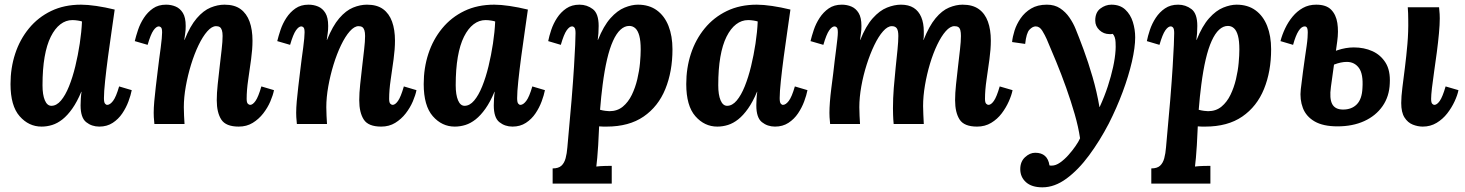

<svg xmlns="http://www.w3.org/2000/svg" viewBox="-20 -531 6270 822"><path d="M327 -511Q355 -511 392.5 -505.5Q430 -500 471 -490Q466 -453 458 -399Q450 -345 442.5 -288.5Q435 -232 430 -184.5Q425 -137 425 -111Q425 -93 429.5 -87.5Q434 -82 439 -82Q451 -82 464 -99Q477 -116 490 -161L544 -145Q540 -124 530 -97Q520 -70 503.5 -45.5Q487 -21 462.5 -5Q438 11 405 11Q373 11 349 -8Q325 -27 325 -80Q325 -93 326 -109Q327 -125 329 -138H328Q310 -95 289.5 -66Q269 -37 247.5 -20Q226 -3 203.5 4Q181 11 158 11Q103 11 64 -33.5Q25 -78 25 -171Q25 -240 45 -301Q65 -362 104 -409.5Q143 -457 199 -484Q255 -511 327 -511ZM290 -445Q262 -445 238.5 -427Q215 -409 197.5 -374Q180 -339 171 -287Q162 -235 162 -166Q162 -125 172 -101.5Q182 -78 200 -78Q222 -78 241 -100.5Q260 -123 275.5 -161.5Q291 -200 302.5 -247.5Q314 -295 321.5 -344.5Q329 -394 331 -439Q326 -441 313.5 -443Q301 -445 290 -445Z M1002 11Q947 11 927.5 -19Q908 -49 908 -102Q908 -132 912 -169.5Q916 -207 920.5 -246Q925 -285 929 -319.5Q933 -354 933 -377Q933 -392 930 -401.5Q927 -411 921 -415Q915 -419 905 -419Q887 -419 867.5 -397Q848 -375 830 -337.5Q812 -300 798 -254.5Q784 -209 775.5 -161.5Q767 -114 767 -72Q767 -59 768 -35.5Q769 -12 770 0H641Q639 -21 638.5 -29.5Q638 -38 638 -48Q638 -69 640.5 -97.5Q643 -126 647 -159.5Q651 -193 655 -226Q658 -253 661.5 -278.5Q665 -304 668 -326.5Q671 -349 672.5 -366Q674 -383 674 -392Q674 -409 669.5 -413.5Q665 -418 660 -418Q649 -418 637 -401Q625 -384 612 -339L557 -355Q562 -376 571 -403Q580 -430 596 -454.5Q612 -479 635 -495Q658 -511 691 -511Q713 -511 732 -503Q751 -495 763 -475.5Q775 -456 775 -420Q775 -401 773 -389Q771 -377 769 -360H770Q794 -420 822.5 -453Q851 -486 881.5 -498.5Q912 -511 941 -511Q984 -511 1010 -492Q1036 -473 1048.5 -438.5Q1061 -404 1061 -357Q1061 -321 1055 -277Q1049 -233 1042.5 -189Q1036 -145 1036 -108Q1036 -92 1041 -87Q1046 -82 1051 -82Q1062 -82 1074 -99Q1086 -116 1099 -161L1153 -145Q1149 -124 1137.5 -97Q1126 -70 1107 -45.5Q1088 -21 1062 -5Q1036 11 1002 11Z M1612 11Q1557 11 1537.5 -19Q1518 -49 1518 -102Q1518 -132 1522 -169.5Q1526 -207 1530.5 -246Q1535 -285 1539 -319.5Q1543 -354 1543 -377Q1543 -392 1540 -401.5Q1537 -411 1531 -415Q1525 -419 1515 -419Q1497 -419 1477.5 -397Q1458 -375 1440 -337.5Q1422 -300 1408 -254.5Q1394 -209 1385.5 -161.5Q1377 -114 1377 -72Q1377 -59 1378 -35.5Q1379 -12 1380 0H1251Q1249 -21 1248.5 -29.5Q1248 -38 1248 -48Q1248 -69 1250.5 -97.5Q1253 -126 1257 -159.5Q1261 -193 1265 -226Q1268 -253 1271.5 -278.5Q1275 -304 1278 -326.5Q1281 -349 1282.5 -366Q1284 -383 1284 -392Q1284 -409 1279.5 -413.5Q1275 -418 1270 -418Q1259 -418 1247 -401Q1235 -384 1222 -339L1167 -355Q1172 -376 1181 -403Q1190 -430 1206 -454.5Q1222 -479 1245 -495Q1268 -511 1301 -511Q1323 -511 1342 -503Q1361 -495 1373 -475.5Q1385 -456 1385 -420Q1385 -401 1383 -389Q1381 -377 1379 -360H1380Q1404 -420 1432.5 -453Q1461 -486 1491.5 -498.5Q1522 -511 1551 -511Q1594 -511 1620 -492Q1646 -473 1658.5 -438.5Q1671 -404 1671 -357Q1671 -321 1665 -277Q1659 -233 1652.5 -189Q1646 -145 1646 -108Q1646 -92 1651 -87Q1656 -82 1661 -82Q1672 -82 1684 -99Q1696 -116 1709 -161L1763 -145Q1759 -124 1747.5 -97Q1736 -70 1717 -45.5Q1698 -21 1672 -5Q1646 11 1612 11Z M2096 -511Q2124 -511 2161.5 -505.5Q2199 -500 2240 -490Q2235 -453 2227 -399Q2219 -345 2211.5 -288.5Q2204 -232 2199 -184.5Q2194 -137 2194 -111Q2194 -93 2198.5 -87.5Q2203 -82 2208 -82Q2220 -82 2233 -99Q2246 -116 2259 -161L2313 -145Q2309 -124 2299 -97Q2289 -70 2272.5 -45.5Q2256 -21 2231.5 -5Q2207 11 2174 11Q2142 11 2118 -8Q2094 -27 2094 -80Q2094 -93 2095 -109Q2096 -125 2098 -138H2097Q2079 -95 2058.5 -66Q2038 -37 2016.5 -20Q1995 -3 1972.5 4Q1950 11 1927 11Q1872 11 1833 -33.5Q1794 -78 1794 -171Q1794 -240 1814 -301Q1834 -362 1873 -409.5Q1912 -457 1968 -484Q2024 -511 2096 -511ZM2059 -445Q2031 -445 2007.5 -427Q1984 -409 1966.5 -374Q1949 -339 1940 -287Q1931 -235 1931 -166Q1931 -125 1941 -101.5Q1951 -78 1969 -78Q1991 -78 2010 -100.5Q2029 -123 2044.5 -161.5Q2060 -200 2071.5 -247.5Q2083 -295 2090.5 -344.5Q2098 -394 2100 -439Q2095 -441 2082.5 -443Q2070 -445 2059 -445Z M2346 255V190Q2371 190 2383.5 178.5Q2396 167 2401.5 146.5Q2407 126 2409 100Q2420 -17 2427 -102.5Q2434 -188 2437.5 -246Q2441 -304 2442.5 -338.5Q2444 -373 2444 -389Q2444 -407 2439.5 -412.5Q2435 -418 2429 -418Q2418 -418 2406 -401Q2394 -384 2381 -339L2327 -355Q2331 -376 2340 -403Q2349 -430 2365 -454.5Q2381 -479 2404.5 -495Q2428 -511 2461 -511Q2493 -511 2518 -492Q2543 -473 2543 -420Q2543 -401 2542 -389Q2541 -377 2539 -360H2540Q2564 -420 2593.5 -453Q2623 -486 2654 -498.5Q2685 -511 2711 -511Q2759 -511 2792 -487Q2825 -463 2842 -420Q2859 -377 2859 -320Q2859 -225 2828.5 -150Q2798 -75 2735.5 -32Q2673 11 2577 11Q2572 11 2562.5 11Q2553 11 2545 10Q2543 58 2541 90.5Q2539 123 2537 144.5Q2535 166 2533 182Q2549 180 2569 179.5Q2589 179 2599 179V255ZM2589 -55Q2623 -55 2646.5 -74.5Q2670 -94 2685 -125Q2700 -156 2708.5 -192Q2717 -228 2720 -261.5Q2723 -295 2723 -319Q2723 -356 2717 -378Q2711 -400 2700 -410Q2689 -420 2674 -420Q2654 -420 2636.5 -404Q2619 -388 2604.5 -356Q2590 -324 2579 -277Q2568 -230 2560 -168Q2557 -143 2554 -116.5Q2551 -90 2549 -61Q2560 -58 2571.5 -56.5Q2583 -55 2589 -55Z M3220 -511Q3248 -511 3285.5 -505.5Q3323 -500 3364 -490Q3359 -453 3351 -399Q3343 -345 3335.5 -288.5Q3328 -232 3323 -184.5Q3318 -137 3318 -111Q3318 -93 3322.5 -87.5Q3327 -82 3332 -82Q3344 -82 3357 -99Q3370 -116 3383 -161L3437 -145Q3433 -124 3423 -97Q3413 -70 3396.5 -45.5Q3380 -21 3355.5 -5Q3331 11 3298 11Q3266 11 3242 -8Q3218 -27 3218 -80Q3218 -93 3219 -109Q3220 -125 3222 -138H3221Q3203 -95 3182.5 -66Q3162 -37 3140.5 -20Q3119 -3 3096.5 4Q3074 11 3051 11Q2996 11 2957 -33.5Q2918 -78 2918 -171Q2918 -240 2938 -301Q2958 -362 2997 -409.5Q3036 -457 3092 -484Q3148 -511 3220 -511ZM3183 -445Q3155 -445 3131.5 -427Q3108 -409 3090.5 -374Q3073 -339 3064 -287Q3055 -235 3055 -166Q3055 -125 3065 -101.5Q3075 -78 3093 -78Q3115 -78 3134 -100.5Q3153 -123 3168.5 -161.5Q3184 -200 3195.5 -247.5Q3207 -295 3214.5 -344.5Q3222 -394 3224 -439Q3219 -441 3206.5 -443Q3194 -445 3183 -445Z M4163 11Q4108 11 4088.5 -19Q4069 -49 4069 -102Q4069 -132 4073 -169.5Q4077 -207 4081.5 -246Q4086 -285 4090 -319.5Q4094 -354 4094 -377Q4094 -392 4091.5 -401.5Q4089 -411 4083 -415Q4077 -419 4066 -419Q4048 -419 4029 -397.5Q4010 -376 3992.5 -339.5Q3975 -303 3961.5 -258Q3948 -213 3940 -166Q3932 -119 3932 -77Q3932 -64 3933 -41.5Q3934 -19 3935 0H3806Q3804 -21 3803.5 -39.5Q3803 -58 3803 -67Q3803 -110 3806.5 -154.5Q3810 -199 3814.5 -241.5Q3819 -284 3822.5 -319Q3826 -354 3826 -377Q3826 -400 3819.5 -409.5Q3813 -419 3798 -419Q3780 -419 3760.5 -397Q3741 -375 3723 -337.5Q3705 -300 3690.5 -254.5Q3676 -209 3667.5 -161.5Q3659 -114 3659 -72Q3659 -59 3660 -35.5Q3661 -12 3662 0H3534Q3532 -21 3531.5 -29.5Q3531 -38 3531 -48Q3531 -68 3533 -94.5Q3535 -121 3539 -152.5Q3543 -184 3547 -215Q3550 -244 3553.5 -271Q3557 -298 3560 -322Q3563 -346 3565 -364Q3567 -382 3567 -392Q3567 -409 3562.5 -413.5Q3558 -418 3553 -418Q3542 -418 3530 -401Q3518 -384 3505 -339L3450 -355Q3455 -376 3464 -403Q3473 -430 3489 -454.5Q3505 -479 3528 -495Q3551 -511 3584 -511Q3606 -511 3625 -503Q3644 -495 3656 -475.5Q3668 -456 3668 -420Q3668 -401 3666 -389Q3664 -377 3662 -360H3663Q3687 -420 3716.5 -453Q3746 -486 3777.5 -498.5Q3809 -511 3837 -511Q3870 -511 3891.5 -497.5Q3913 -484 3924 -458Q3935 -432 3935 -396Q3935 -388 3935 -379Q3935 -370 3933 -360H3934Q3958 -420 3985.5 -453Q4013 -486 4043 -498.5Q4073 -511 4101 -511Q4144 -511 4170.5 -492Q4197 -473 4209.5 -438.5Q4222 -404 4222 -357Q4222 -321 4216 -277Q4210 -233 4203.5 -189Q4197 -145 4197 -108Q4197 -92 4202 -87Q4207 -82 4212 -82Q4223 -82 4235 -99Q4247 -116 4260 -161L4315 -145Q4311 -124 4299 -97Q4287 -70 4268.5 -45.5Q4250 -21 4223.5 -5Q4197 11 4163 11Z M4443 271Q4397 271 4372.5 249Q4348 227 4348 193Q4348 161 4368.5 142Q4389 123 4412 123Q4465 123 4473 177Q4475 178 4478 178Q4481 178 4483 178Q4500 178 4518.5 165Q4537 152 4554 133Q4571 114 4584.5 94.5Q4598 75 4604 61Q4597 13 4581 -42.5Q4565 -98 4544.5 -155.5Q4524 -213 4502 -266.5Q4480 -320 4461 -364Q4454 -380 4442.5 -399Q4431 -418 4414 -418Q4401 -418 4387.5 -404Q4374 -390 4369 -343L4313 -351Q4315 -373 4323.5 -400Q4332 -427 4349.5 -452.5Q4367 -478 4394.5 -494.5Q4422 -511 4462 -511Q4495 -511 4518.5 -495.5Q4542 -480 4558.5 -456Q4575 -432 4585 -407Q4599 -373 4619 -319Q4639 -265 4657.5 -201.5Q4676 -138 4687 -73H4688Q4709 -119 4723 -162Q4737 -205 4745.5 -244Q4754 -283 4756 -316Q4757 -327 4756 -350.5Q4755 -374 4744 -386Q4740 -385 4737 -385Q4734 -385 4730 -385Q4705 -385 4687 -402Q4669 -419 4669 -443Q4669 -478 4691 -494.5Q4713 -511 4738 -511Q4775 -511 4797.5 -490Q4820 -469 4830 -437Q4840 -405 4840 -371Q4840 -328 4826 -267Q4812 -206 4786.5 -137.5Q4761 -69 4727 -2Q4689 71 4643 133.5Q4597 196 4546 233.5Q4495 271 4443 271Z M4909 255V190Q4934 190 4946.5 178.5Q4959 167 4964.5 146.5Q4970 126 4972 100Q4983 -17 4990 -102.5Q4997 -188 5000.5 -246Q5004 -304 5005.5 -338.5Q5007 -373 5007 -389Q5007 -407 5002.5 -412.5Q4998 -418 4992 -418Q4981 -418 4969 -401Q4957 -384 4944 -339L4890 -355Q4894 -376 4903 -403Q4912 -430 4928 -454.5Q4944 -479 4967.5 -495Q4991 -511 5024 -511Q5056 -511 5081 -492Q5106 -473 5106 -420Q5106 -401 5105 -389Q5104 -377 5102 -360H5103Q5127 -420 5156.5 -453Q5186 -486 5217 -498.5Q5248 -511 5274 -511Q5322 -511 5355 -487Q5388 -463 5405 -420Q5422 -377 5422 -320Q5422 -225 5391.5 -150Q5361 -75 5298.5 -32Q5236 11 5140 11Q5135 11 5125.5 11Q5116 11 5108 10Q5106 58 5104 90.5Q5102 123 5100 144.5Q5098 166 5096 182Q5112 180 5132 179.5Q5152 179 5162 179V255ZM5152 -55Q5186 -55 5209.5 -74.5Q5233 -94 5248 -125Q5263 -156 5271.5 -192Q5280 -228 5283 -261.5Q5286 -295 5286 -319Q5286 -356 5280 -378Q5274 -400 5263 -410Q5252 -420 5237 -420Q5217 -420 5199.5 -404Q5182 -388 5167.5 -356Q5153 -324 5142 -277Q5131 -230 5123 -168Q5120 -143 5117 -116.5Q5114 -90 5112 -61Q5123 -58 5134.5 -56.5Q5146 -55 5152 -55Z M6071 11Q6050 11 6028.5 2.5Q6007 -6 5993 -28Q5979 -50 5979 -90Q5979 -117 5984 -156.5Q5989 -196 5995 -243.5Q6001 -291 6005.5 -343Q6010 -395 6009 -448Q6009 -461 6008.5 -474Q6008 -487 6007 -500H6141Q6143 -479 6143.5 -470.5Q6144 -462 6144 -452Q6144 -426 6140.5 -388Q6137 -350 6131.5 -308Q6126 -266 6120 -225.5Q6114 -185 6110.5 -154Q6107 -123 6107 -108Q6107 -92 6111.5 -87Q6116 -82 6121 -82Q6132 -82 6144 -99Q6156 -116 6169 -161L6224 -145Q6220 -124 6207.5 -97Q6195 -70 6176 -45.5Q6157 -21 6130.5 -5Q6104 11 6071 11ZM5706 10Q5645 10 5608.5 -11Q5572 -32 5558 -68.5Q5544 -105 5549 -149Q5554 -191 5558.5 -225Q5563 -259 5567 -286Q5571 -313 5574 -334Q5577 -355 5578 -370Q5580 -396 5577.5 -407Q5575 -418 5566 -418Q5552 -418 5539.5 -398.5Q5527 -379 5516 -339L5462 -355Q5469 -382 5482 -409.5Q5495 -437 5514 -460Q5533 -483 5558 -497Q5583 -511 5615 -511Q5658 -511 5679 -489.5Q5700 -468 5705.5 -432.5Q5711 -397 5705 -354L5678 -159Q5671 -109 5683.5 -85.5Q5696 -62 5730 -62Q5767 -62 5789 -84.5Q5811 -107 5813 -154Q5817 -214 5798 -240Q5779 -266 5746 -266Q5721 -266 5691.5 -254.5Q5662 -243 5629 -223L5637 -281Q5670 -304 5706 -316Q5742 -328 5776 -328Q5820 -328 5855.5 -312Q5891 -296 5912 -262.5Q5933 -229 5930 -174Q5928 -118 5899 -76.5Q5870 -35 5820.5 -12.5Q5771 10 5706 10Z"/></svg>

Font: Lora
Style: Italic
Weight: 400
Italic angle: -3°
Designer: Olga Karpushina, Alexei Vanyashin (Cyrillic)
Foundry: Cyreal
Version: Version 3.008